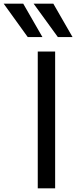

<svg xmlns="http://www.w3.org/2000/svg" viewBox="-109 -1026 416 1046"><path d="M-88.9 -1005.9H17.6L122.1 -824.2H42ZM74.2 -1005.9H181.6L286.1 -824.2H206.1ZM96.7 0V-745.1H191.4V0Z"/></svg>

Font: Gothic A1 Medium
Style: Regular
Weight: 500
Designer: HanYang I&C Co.,Ltd.
Foundry: HanYang I&C Co.,Ltd.
Version: Version 2.50